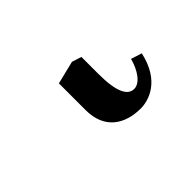

<svg xmlns="http://www.w3.org/2000/svg" viewBox="-42 -58 416 416"><g transform="rotate(-45 165.5 149.5)"><path d="M128 74V156C128 214 167 238 215 238C240 238 286 224 301 155L276 147C269 174 253 198 235 198C215 198 203 175 203 120V68L181 61Z"/></g></svg>

Font: Libertinus Sans
Style: Regular
Weight: 400
Designer: Philipp H. Poll, Khaled Hosny
Foundry: Caleb Maclennan
Version: Version 7.050;RELEASE